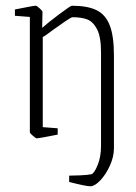

<svg xmlns="http://www.w3.org/2000/svg" viewBox="-20 -472 473 669"><path d="M221 162V140Q230 140 257.5 139Q285 138 299 135Q309 131 320.5 102.5Q332 74 332 36V-289Q332 -344 318 -370.5Q304 -397 283.5 -404.5Q263 -412 233 -412Q228 -412 207 -397.5Q186 -383 165 -368Q139 -348 129 -343V-29L181 -25V-3Q116 10 107 10Q105 10 94.5 1Q84 -8 84 -11V-413L32 -417V-439Q96 -452 105 -452Q108 -452 118 -443Q128 -434 128 -431L127 -375Q147 -393 186.5 -422.5Q226 -452 230 -452Q285 -452 316.5 -436.5Q348 -421 362.5 -383.5Q377 -346 377 -279V45Q377 74 363 105Q349 136 329.5 156.5Q310 177 295 177Q279 177 221 162Z"/></svg>

Font: Grenze ExtraLight
Style: Regular
Weight: 275
Designer: Renata Polastri
Foundry: Omnibus-Type
Version: Version 1.002; ttfautohint (v1.8)